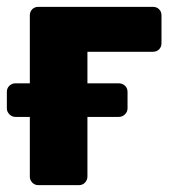

<svg xmlns="http://www.w3.org/2000/svg" viewBox="-28 -540 507 560"><path d="M84 0Q73 0 66 -7.5Q59 -15 59 -25V-495Q59 -506 66 -513Q73 -520 84 -520H418Q429 -520 436 -513Q443 -506 443 -495V-414Q443 -403 436 -396Q429 -389 418 -389H227V-25Q227 -15 220 -7.5Q213 0 202 0ZM17 -199Q7 -199 -0.5 -206.5Q-8 -214 -8 -224V-272Q-8 -283 -0.5 -290Q7 -297 17 -297H318Q329 -297 336.5 -290Q344 -283 344 -272V-224Q344 -214 336.5 -206.5Q329 -199 318 -199Z"/></svg>

Font: Rubik Light
Style: Bold
Weight: 700
Version: Version 2.104